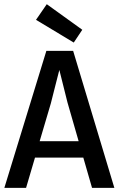

<svg xmlns="http://www.w3.org/2000/svg" viewBox="-20 -904 571 924"><path d="M105.5 0 148.4 -145.5H380.9L422.9 0H530.3L332 -659.2H203.1L1 0ZM224.6 -406.2Q230.5 -426.8 247.1 -495.1Q259.8 -545.9 265.6 -567.4Q299.8 -429.7 304.7 -411.1L358.4 -224.6H170.9ZM153.3 -808.6 205.1 -883.8 376 -760.7 335 -699.2Z"/></svg>

Font: Yaldevi Colombo SemiBold
Style: Regular
Weight: 600
Designer: Sol Matas, Denzil Rajitha, Kosala Senevirathne and Pathum Egodawatta
Foundry: Mooniak
Version: Version 1.020 ; ttfautohint (v1.6)